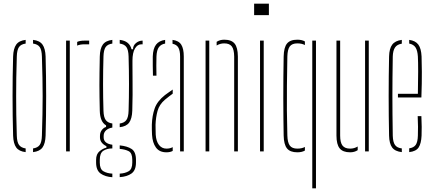

<svg xmlns="http://www.w3.org/2000/svg" viewBox="-20 -820 2348 1040"><path d="M51 -85Q45 -299.5 51 -514Q52.5 -557 67.8 -578.5Q83 -600 119 -604V-584Q93.5 -580.5 82.8 -565Q72 -549.5 71 -514Q69 -450.5 68.2 -399Q67.5 -347.5 67.5 -299.5Q67.5 -251.5 68.2 -200Q69 -148.5 71 -85Q72 -50 83.2 -34.8Q94.5 -19.5 119 -16V4Q83 0 67.8 -21.2Q52.5 -42.5 51 -85ZM159 4V-16Q184 -19.5 195 -34.8Q206 -50 207 -85Q209 -148.5 210 -200Q211 -251.5 211 -299.5Q211 -347.5 210 -399Q209 -450.5 207 -514Q206 -549.5 195.2 -565Q184.5 -580.5 159 -584V-604Q195 -600 210.2 -578.5Q225.5 -557 227 -514Q233 -299.5 227 -85Q225.5 -42.5 210.2 -21.2Q195 0 159 4Z M338 0V-600H358V0ZM398 -573V-593Q412.5 -600 438 -600H463V-580H438Q413.5 -580 398 -573Z M588.5 140Q549.5 137.5 525 120Q500.5 102.5 500.5 60V46Q500.5 14.5 519.5 -1Q538.5 -16.5 556.5 -20V-28Q521.5 -45.5 521.5 -76V-84Q521.5 -103.5 532.5 -116.8Q543.5 -130 554.5 -132V-141Q522 -159.5 520.5 -220Q519.5 -262.5 519 -295.2Q518.5 -328 518.5 -359.5Q518.5 -391 519 -427.5Q519.5 -464 520.5 -514Q521.5 -557 537 -578.5Q552.5 -600 588.5 -604V-584Q563 -580.5 552.2 -565Q541.5 -549.5 540.5 -514Q536 -361 540.5 -220Q541.5 -185 552.8 -169.8Q564 -154.5 588.5 -151V-129Q567 -125.5 554.2 -113.8Q541.5 -102 541.5 -84V-76Q541.5 -42.5 588.5 -36V-16Q559.5 -16 540 -3.5Q520.5 9 520.5 46V61Q520.5 96 540 107.5Q559.5 119 588.5 120.5ZM628.5 -131V-151Q653.5 -154.5 664.5 -169.8Q675.5 -185 676.5 -220Q681 -361 676.5 -514Q675.5 -549.5 664.8 -565Q654 -580.5 628.5 -584V-604Q681.5 -598 692.5 -553H700.5Q700.5 -573.5 716.5 -586.8Q732.5 -600 752.5 -600V-580H745.5Q724.5 -580 711 -557.2Q697.5 -534.5 697.5 -491V-468Q697.5 -418 698 -380.8Q698.5 -343.5 698.2 -306.5Q698 -269.5 696.5 -220Q695 -177.5 679.8 -156.2Q664.5 -135 628.5 -131ZM628.5 139.5V120.5Q657.5 119 677 107.5Q696.5 96 696.5 61V46Q696.5 9 677.2 -1Q658 -11 628.5 -13.5V-32.5Q669.5 -28.5 693 -13Q716.5 2.5 716.5 46V60Q716.5 102.5 692.2 119.8Q668 137 628.5 139.5Z M808.5 -410Q808 -437 807.5 -464.8Q807 -492.5 807.5 -514Q809 -557 825.2 -578.2Q841.5 -599.5 874.5 -604V-584Q853 -580.5 841 -565Q829 -549.5 827.5 -514Q826 -467.5 827.5 -410ZM955.5 0V-514Q955.5 -545.5 946.2 -562Q937 -578.5 914.5 -583V-604Q948.5 -599.5 962 -577.8Q975.5 -556 975.5 -514V0ZM803.5 -90Q803 -105 802.5 -118Q802 -131 802.5 -145Q804 -193 817.8 -232.5Q831.5 -272 873.5 -305Q883.5 -312 894 -319.8Q904.5 -327.5 915.5 -335V-312.5Q898.5 -300.5 873.5 -280Q843 -254 833.5 -219.5Q824 -185 822.5 -145Q822.5 -137 822.8 -121.5Q823 -106 823.5 -90Q826 -54 841.5 -34.5Q857 -15 881.5 -15Q901.5 -15 915.5 -23V-2.5Q902 5 881.5 5Q843.5 5 824.8 -20.8Q806 -46.5 803.5 -90Z M1248.5 0V-514Q1248 -552.5 1235.5 -568.8Q1223 -585 1194.5 -585Q1172 -585 1153.5 -573.5V-593.5Q1171 -605 1194.5 -605Q1233.5 -605 1250.8 -584Q1268 -563 1268.5 -514V0ZM1093.5 0V-600H1113.5V0Z M1356.5 -738V-800H1436.5V-738ZM1388.5 0V-600H1408.5V0Z M1516.5 -86Q1516 -125 1515.2 -177.2Q1514.5 -229.5 1514.5 -287.8Q1514.5 -346 1515 -404.2Q1515.5 -462.5 1516.5 -514Q1517.5 -563 1534.5 -584Q1551.5 -605 1590.5 -605Q1615.5 -605 1631.5 -595.5V-576Q1615 -585 1590.5 -585Q1562 -585 1549.8 -568.8Q1537.5 -552.5 1536.5 -514Q1535 -426 1534.2 -356.2Q1533.5 -286.5 1534 -222Q1534.5 -157.5 1536.5 -86Q1537.5 -48 1549.8 -31.5Q1562 -15 1590.5 -15Q1615 -15 1631.5 -24V-4.5Q1615.5 5 1590.5 5Q1551.5 5 1534.5 -16.2Q1517.5 -37.5 1516.5 -86ZM1671.5 200V-600H1691.5V200Z M1802.5 -86V-600H1822.5V-86Q1822.5 -48 1835.2 -31.5Q1848 -15 1876.5 -15Q1899 -15 1917.5 -26.5V-6.5Q1900 5 1876.5 5Q1837.5 5 1820 -16.2Q1802.5 -37.5 1802.5 -86ZM1957.5 0V-600H1977.5V0Z M2087.5 -85Q2083 -299.5 2087.5 -514Q2088.5 -557 2104.5 -578.2Q2120.5 -599.5 2156.5 -604V-583.5Q2131 -579.5 2119.8 -563Q2108.5 -546.5 2107.5 -514Q2106.5 -450.5 2106 -399.2Q2105.5 -348 2105.5 -300.2Q2105.5 -252.5 2106 -200.8Q2106.5 -149 2107.5 -85Q2108.5 -50 2119.8 -34.5Q2131 -19 2156.5 -16V4Q2119.5 0 2104 -21.2Q2088.5 -42.5 2087.5 -85ZM2135.5 -292V-312H2243.5Q2245 -379 2245 -432.2Q2245 -485.5 2243.5 -514Q2241.5 -546.5 2230.8 -563Q2220 -579.5 2196.5 -584V-604Q2230.5 -599.5 2246 -578.5Q2261.5 -557.5 2263.5 -514Q2264.5 -487 2265 -430.8Q2265.5 -374.5 2262.5 -292ZM2196.5 4V-16.5Q2221 -20 2231.8 -35.2Q2242.5 -50.5 2243.5 -85Q2244.5 -107.5 2244.2 -133.2Q2244 -159 2242.5 -191H2262.5Q2264 -159 2264.2 -133Q2264.5 -107 2263.5 -85Q2261.5 -42.5 2247.5 -21.2Q2233.5 0 2196.5 4Z"/></svg>

Font: Big Shoulders Stencil Display Thin
Style: Regular
Weight: 100
Designer: Patric King
Foundry: XO Type Co
Version: Version 1.000